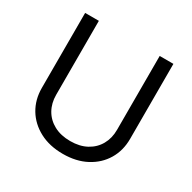

<svg xmlns="http://www.w3.org/2000/svg" viewBox="-162 -891 1066 1065"><g transform="rotate(30 370.5 -358.5)"><path d="M565.4 -727.5H653.3V-247.1Q653.3 -172.4 618.4 -114Q583.5 -55.7 520 -22Q456.5 11.7 371.1 11.7Q285.6 11.7 221.9 -22Q158.2 -55.7 123 -114Q87.9 -172.4 87.9 -247.1V-727.5H175.8V-253.9Q175.8 -200.7 199.2 -159.2Q222.7 -117.7 266.6 -94Q310.5 -70.3 371.1 -70.3Q431.6 -70.3 475.1 -94Q518.6 -117.7 542 -159.2Q565.4 -200.7 565.4 -253.9Z"/></g></svg>

Font: Inter
Style: Regular
Weight: 400
Designer: Rasmus Andersson
Foundry: rsms
Version: Version 4.000;git-8c9346024